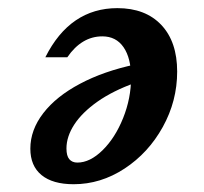

<svg xmlns="http://www.w3.org/2000/svg" viewBox="-20 -448 510 479"><path d="M422 -269.4Q422 -196 386.1 -131.2Q350.2 -66.4 290.7 -27.4Q231.2 11.6 163.7 11.6Q111.4 11.6 83.5 -11.3Q55.7 -34.2 55.7 -77.2Q55.7 -123.8 88 -165.7Q120.3 -207.6 179.6 -239Q238.8 -270.5 318.1 -287.3L317.3 -241.4Q261.7 -221.5 223.3 -194.5Q184.9 -167.4 165.3 -137.3Q145.8 -107.2 145.8 -77.6Q145.8 -59.1 152.9 -50.8Q160 -42.4 173.1 -42.4Q204.5 -42.4 235.8 -73.1Q267.2 -103.9 287.1 -153.3Q307 -202.8 307 -254.5Q307 -302.9 288.3 -330.1Q269.6 -357.3 235.3 -357.3Q209.4 -357.3 187.6 -344.2Q165.7 -331.1 147.9 -305.1H93.1Q123.9 -366.5 168.9 -397.1Q213.9 -427.7 272.8 -427.7Q342.9 -427.7 382.5 -385.7Q422 -343.8 422 -269.4Z"/></svg>

Font: Playfair Micro SmCond SmLight
Style: Italic
Weight: 360
Width: 4
Italic angle: -15.6°
Designer: Claus Eggers Sørensen
Foundry: Claus Eggers Sørensen
Version: Version 2.203;Glyphs 3.3 (3326)